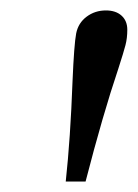

<svg xmlns="http://www.w3.org/2000/svg" viewBox="-20 -730 264 368"><path d="M119 -574Q122 -645 126 -666Q130 -686 146 -698Q162 -710 183 -710Q202 -710 213 -700Q224 -690 224 -673Q224 -657 220.5 -643.5Q217 -630 207 -599Q177 -510 144 -382H106Q115 -465 119 -574Z"/></svg>

Font: Fahkwang SemiBold
Style: Italic
Weight: 600
Italic angle: -10°
Version: Version 1.000; ttfautohint (v1.6)